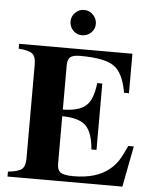

<svg xmlns="http://www.w3.org/2000/svg" viewBox="-59 -925 784 974"><g transform="rotate(5 333.5 -438.0)"><path d="M395 -810Q395 -784 376 -765.5Q357 -747 329 -747Q303 -747 284.5 -766Q266 -785 266 -812Q266 -838 285 -857Q304 -876 330 -876Q356 -876 375.5 -856.5Q395 -837 395 -810ZM641 -208 601 0H16V-25Q70 -31 87 -46Q104 -61 104 -101V-580Q104 -618 86 -633Q68 -648 16 -651V-676H593V-475H568Q551 -575 502.5 -608.5Q454 -642 331 -642Q293 -642 279.5 -630Q266 -618 266 -588V-363Q347 -364 383 -395.5Q419 -427 428 -512H454V-174H428Q421 -262 385 -295.5Q349 -329 266 -329V-87Q266 -55 283.5 -43Q301 -31 349 -31Q466 -31 531 -85Q556 -105 573 -131Q590 -157 613 -208Z"/></g></svg>

Font: STIX
Style: Bold
Weight: 700
Designer: MicroPress Inc., with final additions and corrections provided by Coen Hoffman, Elsevier (retired)
Version: Version 1.1.1